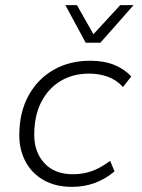

<svg xmlns="http://www.w3.org/2000/svg" viewBox="-20 -716 552 746"><path d="M260 10Q195 10 149 -16.5Q103 -43 79 -88.5Q55 -134 55 -190Q55 -279 90.5 -344Q126 -409 188 -444.5Q250 -480 330 -480Q384 -480 423.5 -464Q463 -448 490 -419L458 -378Q432 -406 398.5 -418Q365 -430 326 -430Q263 -430 215 -401Q167 -372 140 -319Q113 -266 113 -192Q113 -125 152.5 -82Q192 -39 264 -39Q303 -39 337.5 -51.5Q372 -64 408 -91L425 -50Q389 -20 348 -5Q307 10 260 10ZM313 -550 234 -696H279L343 -583L447 -696H499L370 -550Z"/></svg>

Font: Gantari Light
Style: Italic
Weight: 300
Italic angle: -10°
Version: Version 1.000